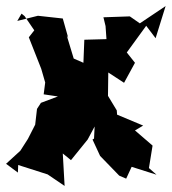

<svg xmlns="http://www.w3.org/2000/svg" viewBox="-20 -578 566 633"><path d="M255 -371 223 -385 200 -461 205 -453 187 -517 105 -526 37 -509 51 -533 61 -525 93 -478 75 -455 116 -351 129 -306 124 -267 171 -260 115 -239 102 -219 96 -167 72 -120 47 -81 0 -38 39 -9 40 -34 137 -3 193 35 187 -72 214 -50 269 -118 292 -161 290 -121 285 -118 310 -64 373 1 396 11 414 -28 496 -2 471 -24 483 -98 425 -148 452 -164 366 -200 365 -214 336 -262 337 -339 389 -305 425 -371 398 -405 462 -493 493 -452 526 -558 441 -501 408 -524 321 -521 328 -492 331 -449 258 -447Z"/></svg>

Font: Asimov Aggro
Style: Medium
Weight: 500
Designer: Google
Version: Version 2.000980; 2014